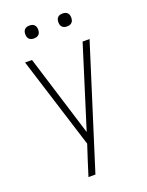

<svg xmlns="http://www.w3.org/2000/svg" viewBox="-169 -792 837 1091"><g transform="rotate(-20 250.0 -247.0)"><path d="M171 215Q178 193 185 170.5Q192 148 199 126L229 34L55 -520H97L249 -29L403 -520H445L213 215ZM350 -631Q342 -631 334.5 -633Q327 -635 321 -641Q315 -647 313 -654.5Q311 -662 311 -670Q311 -678 313 -685.5Q315 -693 321 -699Q327 -705 334.5 -707Q342 -709 350 -709Q358 -709 365.5 -707Q373 -705 379 -699Q385 -693 387 -685.5Q389 -678 389 -670Q389 -662 387 -654.5Q385 -647 379 -641Q373 -635 365.5 -633Q358 -631 350 -631ZM150 -631Q142 -631 134.5 -633Q127 -635 121 -641Q115 -647 113 -654.5Q111 -662 111 -670Q111 -678 113 -685.5Q115 -693 121 -699Q127 -705 134.5 -707Q142 -709 150 -709Q158 -709 165.5 -707Q173 -705 179 -699Q185 -693 187 -685.5Q189 -678 189 -670Q189 -662 187 -654.5Q185 -647 179 -641Q173 -635 165.5 -633Q158 -631 150 -631Z"/></g></svg>

Font: Iosevka Extralight
Style: Regular
Weight: 200
Monospace: yes
Designer: Belleve Invis
Foundry: Belleve Invis
Version: Version 32.0.1; ttfautohint (v1.8.4)